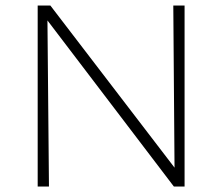

<svg xmlns="http://www.w3.org/2000/svg" viewBox="-20 -678 805 698"><path d="M117 0V-658H152L158 0ZM632 0H612L134 -628V-658H163L631 -47ZM651 -658V0H615L610 -658Z"/></svg>

Font: Ysabeau Infant ExtraLight
Style: Regular
Weight: 250
Designer: Christian Thalmann (Catharsis Fonts)
Version: Version 2.001;gftools[0.9.30]; featfreeze: ss01,ss02,lnum